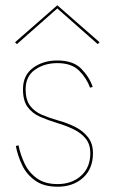

<svg xmlns="http://www.w3.org/2000/svg" viewBox="-20 -697 443 727"><path d="M197 -665 44 -530 37 -537 197 -677 357 -537 350 -530ZM50 -147Q57 -112 73 -78Q89 -44 119.5 -22Q150 0 198 0Q252 0 287 -31.5Q322 -63 322 -117Q322 -150 305 -171.5Q288 -193 259.5 -207Q231 -221 197 -231Q161 -242 131.5 -255Q102 -268 84.5 -292Q67 -316 67 -359Q67 -412 105 -440Q143 -468 197 -468Q257 -468 287.5 -437Q318 -406 331 -368L321 -365Q308 -401 279.5 -429.5Q251 -458 197 -458Q148 -458 112.5 -433Q77 -408 77 -359Q77 -319 94 -296.5Q111 -274 139.5 -262Q168 -250 203 -240Q236 -231 265.5 -216Q295 -201 313.5 -177Q332 -153 332 -117Q332 -58 294.5 -24Q257 10 198 10Q146 10 113.5 -13Q81 -36 64 -71.5Q47 -107 40 -144Z"/></svg>

Font: Jost* Hairline
Style: Regular
Weight: 100
Version: Version 3.7